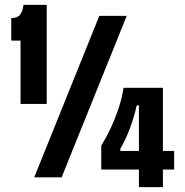

<svg xmlns="http://www.w3.org/2000/svg" viewBox="-20 -725 757 785"><path d="M64 -300V-559H26V-651Q51 -651 62 -665Q73 -679 76 -705H171V-300ZM120 0 386 -660H498L232 0ZM394 -32V-130Q416 -165 435 -206.5Q454 -248 467 -289Q480 -330 485 -366H646V40H548V-294H539Q529 -249 511.5 -201.5Q494 -154 472 -117V-108H692V-32Z"/></svg>

Font: Bricolage Grotesque Condensed SemiBold
Style: Regular
Weight: 600
Width: 3
Designer: Mathieu Triay
Foundry: Atelier Triay
Version: Version 1.000;gftools[0.9.30]